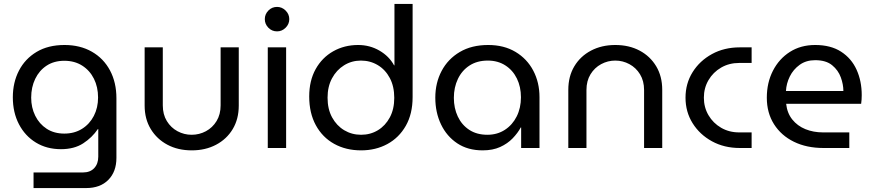

<svg xmlns="http://www.w3.org/2000/svg" viewBox="-20 -750 4431 973"><path d="M150 203V124H400Q437 124 457.5 102Q478 80 478 44V-96H476Q447 -53 401.5 -23.5Q356 6 289 6Q217 6 162 -27.5Q107 -61 76 -120.5Q45 -180 45 -257Q45 -332 76 -392Q107 -452 165.5 -487Q224 -522 307 -522Q386 -522 445.5 -488Q505 -454 537.5 -393Q570 -332 570 -252V50Q570 120 529 161.5Q488 203 417 203ZM306 -73Q357 -73 395.5 -97Q434 -121 455.5 -162.5Q477 -204 477 -256Q477 -309 456 -351Q435 -393 396.5 -417.5Q358 -442 306 -442Q254 -442 216.5 -417.5Q179 -393 158.5 -350.5Q138 -308 138 -255Q138 -205 158.5 -163.5Q179 -122 216.5 -97.5Q254 -73 306 -73Z M952 12Q882 12 828.5 -16.5Q775 -45 744 -96Q713 -147 713 -215V-510H805V-216Q805 -170 825.5 -136.5Q846 -103 879.5 -85Q913 -67 951 -67Q990 -67 1023.5 -85Q1057 -103 1077.5 -136.5Q1098 -170 1098 -216V-510H1190V-215Q1190 -147 1159.5 -96Q1129 -45 1075 -16.5Q1021 12 952 12Z M1337 0V-510H1430V0ZM1384 -591Q1358 -591 1340 -609.5Q1322 -628 1322 -653Q1322 -678 1340 -696.5Q1358 -715 1384 -715Q1409 -715 1427.5 -696.5Q1446 -678 1446 -653Q1446 -628 1427.5 -609.5Q1409 -591 1384 -591Z M1810 12Q1884 12 1943 -20Q2002 -52 2036.5 -112.5Q2071 -173 2071 -258V-730H1979V-419H1977Q1952 -465 1903 -493.5Q1854 -522 1795 -522Q1725 -522 1668.5 -490Q1612 -458 1579.5 -399.5Q1547 -341 1547 -261Q1547 -177 1580.5 -115.5Q1614 -54 1673.5 -21Q1733 12 1810 12ZM1810 -67Q1763 -67 1724.5 -90Q1686 -113 1663 -155Q1640 -197 1640 -255Q1640 -311 1662.5 -353Q1685 -395 1723.5 -419Q1762 -443 1809 -443Q1856 -443 1894.5 -420Q1933 -397 1955.5 -354.5Q1978 -312 1978 -254Q1978 -197 1955.5 -155Q1933 -113 1895 -90Q1857 -67 1810 -67Z M2426 12Q2351 12 2297.5 -23.5Q2244 -59 2215 -119.5Q2186 -180 2186 -255Q2186 -330 2218 -390.5Q2250 -451 2310 -486.5Q2370 -522 2454 -522Q2534 -522 2592.5 -487Q2651 -452 2682.5 -392Q2714 -332 2714 -258V0H2621V-104H2619Q2604 -76 2578 -49Q2552 -22 2514.5 -5Q2477 12 2426 12ZM2450 -67Q2500 -67 2538.5 -92Q2577 -117 2598.5 -160Q2620 -203 2620 -257Q2620 -310 2599.5 -352Q2579 -394 2541 -418.5Q2503 -443 2452 -443Q2398 -443 2359.5 -418Q2321 -393 2300.5 -350Q2280 -307 2280 -254Q2280 -202 2300 -159.5Q2320 -117 2358 -92Q2396 -67 2450 -67Z M2860 0V-295Q2860 -363 2890.5 -414Q2921 -465 2975 -493.5Q3029 -522 3098 -522Q3168 -522 3221.5 -493.5Q3275 -465 3305.5 -414Q3336 -363 3336 -295V0H3244V-294Q3244 -340 3223.5 -373.5Q3203 -407 3169.5 -425Q3136 -443 3098 -443Q3060 -443 3026.5 -425Q2993 -407 2972.5 -373.5Q2952 -340 2952 -294V0Z M3729 0Q3650 0 3588 -34Q3526 -68 3490 -125.5Q3454 -183 3454 -255Q3454 -327 3490 -384.5Q3526 -442 3588 -476Q3650 -510 3729 -510H3789V-431H3726Q3675 -431 3634.5 -407.5Q3594 -384 3570.5 -344Q3547 -304 3547 -255Q3547 -206 3570.5 -166Q3594 -126 3634.5 -102.5Q3675 -79 3726 -79H3789V0Z M4153 0Q4068 0 4003.5 -31.5Q3939 -63 3902.5 -120.5Q3866 -178 3866 -255Q3866 -331 3897 -391.5Q3928 -452 3983 -487Q4038 -522 4111 -522Q4190 -522 4242.5 -488Q4295 -454 4321 -396.5Q4347 -339 4347 -268Q4347 -244 4344 -224H3964Q3969 -177 3995 -144.5Q4021 -112 4061.5 -95.5Q4102 -79 4151 -79H4284V0ZM3963 -289H4254Q4254 -322 4241 -358Q4228 -394 4197 -419.5Q4166 -445 4111 -445Q4065 -445 4032.5 -421.5Q4000 -398 3982.5 -362.5Q3965 -327 3963 -289Z"/></svg>

Font: MuseoModerno
Style: Regular
Weight: 400
Designer: Pablo Cosgaya, Héctor Gatti, Marcela Romero, and the Authors of The MuseoModerno Project.
Foundry: Omnibus-Type Team
Version: Version 1.001